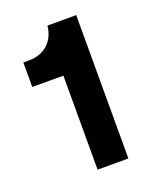

<svg xmlns="http://www.w3.org/2000/svg" viewBox="-92 -825 437 545"><g transform="rotate(-20 126.5 -552.5)"><path d="M110 -336H203V-769H116C112 -724 80 -694 34 -694H16V-620H110Z"/></g></svg>

Font: Mona Sans SemiCondensed
Style: Bold
Weight: 700
Width: 4
Designer: Deni Anggara
Foundry: GitHub
Version: Version 2.000